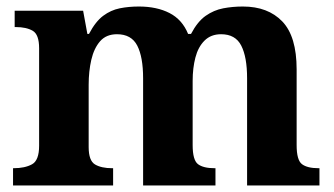

<svg xmlns="http://www.w3.org/2000/svg" viewBox="-20 -569 1026 589"><path d="M20 0V-53H22Q56.4 -53 78.2 -65Q100 -76.9 100 -122V-420.9Q100 -463 80.5 -474.5Q61 -486 28 -486H25V-536H235L248 -465H253Q273 -503 296.5 -520.5Q320 -538 347.3 -543.5Q374.6 -549 406 -549Q461 -549 500 -529Q539 -509 557 -465H566Q586 -503 611 -520.5Q636 -538 664.8 -543.5Q693.6 -549 725 -549Q802 -549 846 -503.2Q890 -457.4 890 -356V-123.8Q890 -77.6 906.5 -65.3Q923 -53 957 -53H960V0H738V-329Q738 -394 720.1 -429Q702.3 -464 658.2 -464Q627 -464 607.4 -444.4Q587.8 -424.9 579.4 -392.4Q571 -360 571 -321V-124Q571 -77.7 587.5 -65.3Q604 -53 638 -53H641V0H419V-329Q419 -394 401.1 -429Q383.1 -464 338.8 -464Q306 -464 287.1 -442.5Q268.3 -420.9 260.1 -385.5Q252 -350.1 252 -309V-118Q252 -76 271.5 -64.5Q291 -53 324 -53H327V0Z"/></svg>

Font: Noto Serif Khojki
Style: Regular
Weight: 400
Designer: Juan Bruce
Version: Version 2.002